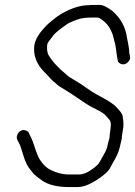

<svg xmlns="http://www.w3.org/2000/svg" viewBox="-20 -719 546 776"><path d="M63 -190C56 -186 53 -181 50 -174C47 -167 47 -160 50 -154L62 -130C64 -125 68 -112 75 -89C82 -66 90 -50 96 -42C102 -34 108 -26 114 -19C120 -12 132 -2 149 10C175 28 211 37 259 37H294C322 37 354 22 393 -7C410 -20 421 -31 426 -42C431 -53 439 -65 447 -80C455 -95 460 -108 463 -120C466 -132 468 -142 470 -149C472 -156 473 -163 473 -170L478 -202C480 -213 479 -229 476 -248C475 -258 466 -270 451 -285C443 -296 417 -313 373 -336C363 -341 349 -350 332 -362C315 -374 299 -385 283 -394C267 -403 256 -410 250 -416C244 -422 239 -426 234 -430C229 -434 220 -442 207 -456C194 -470 184 -483 177 -495C170 -507 169 -523 171 -540C172 -545 181 -558 198 -579C206 -588 224 -603 255 -624C272 -633 286 -638 299 -642C312 -646 328 -648 348 -648H376C377 -647 379 -647 382 -646C400 -635 414 -622 423 -606C432 -590 437 -577 439 -566C440 -562 442 -553 445 -542C448 -531 449 -519 451 -504C453 -489 455 -479 456 -474C457 -469 460 -465 466 -462C472 -459 478 -458 485 -460C492 -462 498 -468 502 -474C506 -480 507 -486 505 -493C503 -500 502 -507 502 -514C502 -521 500 -531 498 -542C496 -553 494 -562 493 -568C487 -611 467 -646 434 -675C412 -691 396 -699 385 -699H356C351 -699 345 -699 338 -698C308 -698 273 -688 235 -667C219 -659 198 -643 173 -621C140 -589 123 -561 119 -537C113 -496 128 -458 162 -425C168 -419 174 -413 180 -406C186 -399 191 -394 196 -390C201 -386 206 -382 211 -377C216 -372 228 -365 246 -354C264 -343 279 -333 289 -326C299 -319 307 -314 313 -310L331 -298C337 -294 350 -286 369 -277C388 -268 402 -259 410 -249L423 -234C428 -228 429 -217 427 -202L425 -185C424 -179 423 -173 423 -168C423 -163 422 -158 420 -152C418 -146 416 -138 414 -128C412 -118 407 -107 400 -95C393 -83 388 -74 385 -68C382 -62 377 -55 371 -50C344 -26 320 -14 301 -14H256C231 -14 207 -21 183 -33C171 -39 161 -48 152 -59C143 -70 138 -78 136 -83L130 -97C126 -106 122 -119 117 -134C112 -149 107 -162 101 -172L97 -181C95 -187 90 -190 83 -192C76 -194 70 -194 63 -190Z"/></svg>

Font: AppleStorm
Style: Ita
Weight: 400
Foundry: Cannot Into Space Fonts
Version: Version 1.01